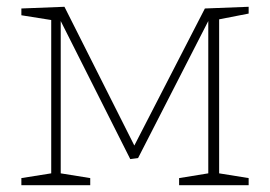

<svg xmlns="http://www.w3.org/2000/svg" viewBox="-20 -546 796 566"><path d="M246 -21V0H43V-21L131 -35V-487L43 -501V-521L170 -526L376 -117L584 -521L713 -526V-506L626 -489V-35L713 -21V0H508V-21L594 -35V-484L387 -80L364 -77L159 -484V-35Z"/></svg>

Font: Bitter ExtraLight
Style: Regular
Weight: 200
Designer: Sol Matas, and Bitter project Authors
Foundry: Sol Matas
Version: Version 2.001